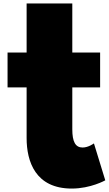

<svg xmlns="http://www.w3.org/2000/svg" viewBox="-20 -1076 633 1118"><path d="M135 -770H24V-567H135V-272C135 -136 186 22 398 22C508 22 593 -26 593 -26L527 -241C527 -241 495 -217 461 -217C419 -217 401 -251 401 -323V-567H563V-770H401V-1056H135Z"/></svg>

Font: Hussar Dziwak
Style: Regular
Weight: 400
Version: Version 1.022